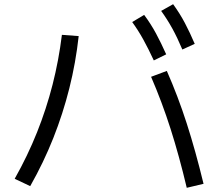

<svg xmlns="http://www.w3.org/2000/svg" viewBox="-20 -875 1040 915"><path d="M870 20Q834 -132 793 -260.5Q752 -389 700 -509L775 -537Q828 -417 870 -286.5Q912 -156 950 1ZM50 -23Q112 -133 156.5 -244.5Q201 -356 230.5 -471.5Q260 -587 275 -709L355 -703Q341 -576 310.5 -454.5Q280 -333 234 -217Q188 -101 124 12ZM713 -587Q687 -643 663 -686.5Q639 -730 610 -770L667 -804Q699 -761 723.5 -715.5Q748 -670 772 -616ZM849 -639Q825 -696 801 -739.5Q777 -783 748 -823L805 -855Q837 -811 861 -765.5Q885 -720 908 -666Z"/></svg>

Font: M PLUS 1 Thin
Style: Regular
Weight: 400
Version: Version 1.001